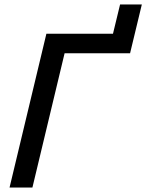

<svg xmlns="http://www.w3.org/2000/svg" viewBox="-20 -845 659 865"><path d="M23 0 189 -693H489L521 -825H619L566 -605H271L126 0Z"/></svg>

Font: Ubuntu Sans Medium
Style: Italic
Weight: 500
Italic angle: -13.5°
Designer: Dalton Maag Ltd
Foundry: Dalton Maag Ltd
Version: Version 1.006